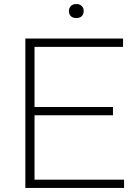

<svg xmlns="http://www.w3.org/2000/svg" viewBox="-20 -931 688 951"><path d="M151 -41H594.5V0H105.5V-740H589.5V-699H151V-401H539.5V-360H151ZM321.5 -876Q321.5 -892 331.2 -901.5Q341 -911 358 -911Q375 -911 384.8 -901.5Q394.5 -892 394.5 -876Q394.5 -860 384.8 -850.8Q375 -841.5 358 -841.5Q341 -841.5 331.2 -850.8Q321.5 -860 321.5 -876Z"/></svg>

Font: Encode Sans Expanded ExtraLight
Style: Regular
Weight: 275
Width: 7
Designer: Multiple Designers
Foundry: Impallari Type
Version: Version 2.000